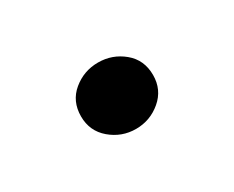

<svg xmlns="http://www.w3.org/2000/svg" viewBox="-39 -247 428 351"><g transform="rotate(-30 175.0 -72.0)"><path d="M251 -72Q251 -41 228 -21.5Q205 -2 175 -2Q145 -2 122 -21.5Q99 -41 99 -72Q99 -104 122 -123Q145 -142 175 -142Q205 -142 228 -123Q251 -104 251 -72Z"/></g></svg>

Font: Kaisei Tokumin Medium
Style: Regular
Weight: 500
Designer: Font-Kai, 金井和夫
Foundry: KAZUO KANAI
Version: Version 5.003